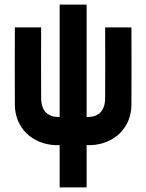

<svg xmlns="http://www.w3.org/2000/svg" viewBox="-20 -620 640 840"><path d="M359 -108V-600H241V-108C233 -108 226 -109 223 -109C196 -112 160 -127 160 -193C160 -369 159 -314 160 -500H45C44 -304 45 -349 45 -163C45 -61 120 10 221 15H241V200H359V15H379C480 10 555 -61 555 -163C555 -349 556 -304 555 -500H440C441 -314 440 -369 440 -193C440 -127 404 -112 377 -109C374 -109 367 -108 359 -108Z"/></svg>

Font: Fervojo
Style: Bold
Weight: 700
Designer: kohakuno
Version: ver.1.0